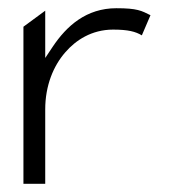

<svg xmlns="http://www.w3.org/2000/svg" viewBox="-20 -467 428 467"><path d="M37 -20H90V-201C90 -259 110 -307 139 -340C164 -369 203 -395 255 -395C292 -395 310 -390 325 -381L346 -430C324 -441 314 -447 263 -447C190 -447 142 -404 108 -353L90 -326V-441L37 -402Z"/></svg>

Font: Charger Sport
Style: ExLitNrw
Weight: 200
Designer: Jasper
Foundry: Cannot Into Space Fonts
Version: Version 1.1